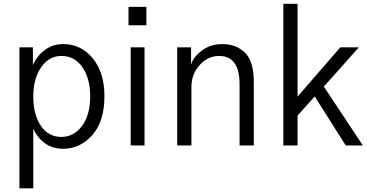

<svg xmlns="http://www.w3.org/2000/svg" viewBox="-20 -779 1963 1028"><path d="M158.2 -263.7Q158.2 -166 198.2 -106Q238.3 -45.9 308.6 -45.9Q375 -45.9 418.9 -104.5Q462.9 -163.1 462.9 -263.7Q462.9 -358.4 421.4 -418.9Q379.9 -479.5 308.6 -479.5Q242.2 -479.5 200.2 -418.5Q158.2 -357.4 158.2 -263.7ZM84 229.5V-525.4H156.2V-430.7Q178.7 -481.4 221.2 -512.2Q263.7 -543 318.4 -543Q414.1 -543 476.6 -466.8Q539.1 -390.6 539.1 -263.7Q539.1 -127.9 473.6 -55.2Q408.2 17.6 318.4 17.6Q259.8 17.6 218.8 -13.2Q177.7 -43.9 158.2 -90.8V229.5Z M668 -643.6V-742.2H763.7V-643.6ZM679.7 0V-525.4H753.9V0Z M928.7 0V-525.4H1002.9V-435.5H1003.9Q1015.6 -474.6 1061.5 -508.8Q1107.4 -543 1170.9 -543Q1244.1 -543 1291.5 -497.1Q1338.9 -451.2 1338.9 -339.8V0H1262.7V-327.1Q1262.7 -479.5 1153.3 -479.5Q1092.8 -479.5 1048.8 -430.7Q1004.9 -381.8 1004.9 -313.5V0Z M1497.1 0V-758.8H1573.2V-261.7L1801.8 -525.4H1901.4L1713.9 -315.4L1922.9 0H1831.1L1665 -262.7L1573.2 -160.2V0Z"/></svg>

Font: Batunionen A1
Style: Regular
Weight: 400
Designer: HanYang I&C Co.,Ltd.
Foundry: HanYang I&C Co.,Ltd.
Version: Version 2.50; ttfautohint (v1.6)